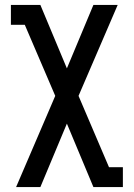

<svg xmlns="http://www.w3.org/2000/svg" viewBox="-20 -550 540 775"><path d="M45 205 203 -163 80 -450H24V-530H143L250 -274L357 -530H455L297 -163L420 125H476V205H357L250 -51L143 205Z"/></svg>

Font: Iosevka Slab Medium
Style: Regular
Weight: 500
Monospace: yes
Designer: Belleve Invis
Foundry: Belleve Invis
Version: Version 11.1.1; ttfautohint (v1.8.3)